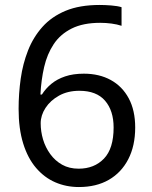

<svg xmlns="http://www.w3.org/2000/svg" viewBox="-20 -744 612 774"><path d="M55 -305Q55 -367 63.5 -427Q72 -487 93 -540.5Q114 -594 151 -635.5Q188 -677 244.5 -700.5Q301 -724 382 -724Q403 -724 428.5 -722Q454 -720 470 -715V-640Q452 -646 429.5 -649Q407 -652 384 -652Q315 -652 269 -629Q223 -606 196.5 -566Q170 -526 158 -474Q146 -422 143 -363H149Q164 -387 187 -406Q210 -425 242.5 -436Q275 -447 318 -447Q380 -447 426.5 -421.5Q473 -396 499 -347.5Q525 -299 525 -230Q525 -156 497 -102Q469 -48 418.5 -19Q368 10 298 10Q247 10 203 -9Q159 -28 125.5 -67Q92 -106 73.5 -165.5Q55 -225 55 -305ZM297 -64Q360 -64 399 -104.5Q438 -145 438 -230Q438 -298 403.5 -338Q369 -378 300 -378Q253 -378 218 -358.5Q183 -339 163.5 -309Q144 -279 144 -247Q144 -214 153.5 -182Q163 -150 182.5 -123Q202 -96 230.5 -80Q259 -64 297 -64Z"/></svg>

Font: lguzrati15
Style: Book
Weight: 400
Designer: Jelle Bosma - Monotype Design Team, Universal Thirst
Foundry: Monotype Imaging Inc.
Version: Version 2.106